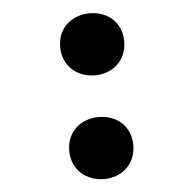

<svg xmlns="http://www.w3.org/2000/svg" viewBox="-47 -647 714 709"><g transform="rotate(-5 310.0 -292.0)"><path d="M311 15.5C375.5 15.5 429 -28.5 429 -100C429 -172 375.5 -214.5 311 -214.5C245.5 -214.5 191.5 -172 191.5 -100C191.5 -28.5 245.5 15.5 311 15.5ZM191.5 -484.5C191.5 -413 245.5 -369 311 -369C375.5 -369 429 -413 429 -484.5C429 -556.5 375.5 -599 311 -599C245.5 -599 191.5 -556.5 191.5 -484.5Z"/></g></svg>

Font: Monaspace Argon ExtraBold
Style: Bold
Weight: 800
Designer: Riley Cran & the Lettermatic Team
Foundry: Lettermatic
Version: Version 1.000 (Monaspace Argon)